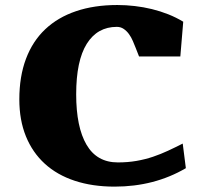

<svg xmlns="http://www.w3.org/2000/svg" viewBox="-20 -709 783 747"><path d="M438.5 -77.1Q477.5 -77.1 511.2 -83Q544.9 -88.9 575.2 -99.1Q605.5 -109.4 633.8 -122.6Q662.1 -135.7 690.9 -150.4L703.1 -54.7Q580.6 17.1 425.8 17.1Q339.8 17.1 271 -5.6Q202.1 -28.3 154.3 -72Q106.4 -115.7 80.8 -178.7Q55.2 -241.7 55.2 -322.3Q55.2 -411.6 81.1 -480.2Q106.9 -548.8 156 -595.2Q205.1 -641.6 275.9 -665.5Q346.7 -689.5 436.5 -689.5Q470.2 -689.5 504.2 -685.5Q538.1 -681.6 571 -673.6Q604 -665.5 634.8 -653.3Q665.5 -641.1 692.9 -624.5L681.6 -489.3H521L507.8 -522.9Q502.9 -535.2 496.8 -549.6Q490.7 -564 481.9 -576.2Q473.1 -588.4 461.4 -596.4Q449.7 -604.5 434.6 -604.5Q358.9 -604.5 317.6 -538.6Q276.4 -472.7 276.4 -342.3Q276.4 -214.4 316.7 -145.8Q356.9 -77.1 438.5 -77.1Z"/></svg>

Font: Tienne Black
Style: Regular
Weight: 900
Designer: vernon adams
Foundry: vernon adams
Version: Version 001.001